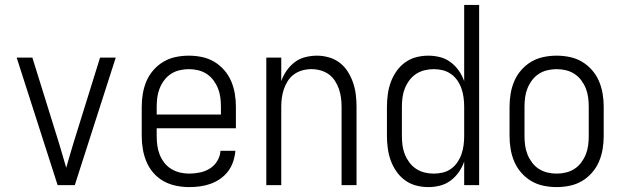

<svg xmlns="http://www.w3.org/2000/svg" viewBox="-20 -755 2540 783"><path d="M215 0 48 -520H112L220 -173Q227 -148 235 -122.5Q243 -97 250 -71Q257 -97 265 -122.5Q273 -148 280 -173L388 -520H452L285 0Z M751 8Q725 8 698 2.5Q671 -3 647.5 -16Q624 -29 606 -49.5Q588 -70 577.5 -95Q567 -120 562.5 -146.5Q558 -173 558 -200V-320Q558 -347 562.5 -373.5Q567 -400 577.5 -424.5Q588 -449 606 -469.5Q624 -490 647 -503.5Q670 -517 696.5 -522.5Q723 -528 750 -528Q777 -528 803.5 -522.5Q830 -517 853 -503.5Q876 -490 894 -469.5Q912 -449 922.5 -424.5Q933 -400 937.5 -373.5Q942 -347 942 -320V-232H619V-200Q619 -181 621.5 -162Q624 -143 631 -125Q638 -107 650 -91.5Q662 -76 678.5 -66Q695 -56 713.5 -51.5Q732 -47 751 -47Q773 -47 795 -51.5Q817 -56 835.5 -67.5Q854 -79 866 -98.5Q878 -118 879 -140H940Q938 -118 931 -96.5Q924 -75 910.5 -57Q897 -39 878.5 -26Q860 -13 839 -5.5Q818 2 796 5Q774 8 751 8ZM619 -288H881V-320Q881 -339 878.5 -358Q876 -377 869 -394.5Q862 -412 850.5 -427.5Q839 -443 823 -453.5Q807 -464 788 -468.5Q769 -473 750 -473Q731 -473 712 -468.5Q693 -464 677 -453.5Q661 -443 649.5 -427.5Q638 -412 631 -394.5Q624 -377 621.5 -358Q619 -339 619 -320Z M1066 0V-520H1127V-424Q1135 -447 1149 -467Q1163 -487 1182 -501.5Q1201 -516 1225 -522Q1249 -528 1273 -528Q1297 -528 1321.5 -521Q1346 -514 1365.5 -499Q1385 -484 1398.5 -462.5Q1412 -441 1420 -417.5Q1428 -394 1431 -369.5Q1434 -345 1434 -320V0H1373V-320Q1373 -339 1370.5 -357Q1368 -375 1362 -392.5Q1356 -410 1345.5 -426Q1335 -442 1320 -452.5Q1305 -463 1287 -468Q1269 -473 1250 -473Q1231 -473 1213 -468Q1195 -463 1180 -452.5Q1165 -442 1154.5 -426Q1144 -410 1138 -392.5Q1132 -375 1129.5 -357Q1127 -339 1127 -320V0Z M1727 8Q1701 8 1676.5 1.5Q1652 -5 1631.5 -20Q1611 -35 1596.5 -56Q1582 -77 1573.5 -100.5Q1565 -124 1561.5 -149.5Q1558 -175 1558 -200V-320Q1558 -345 1561.5 -370.5Q1565 -396 1573.5 -419.5Q1582 -443 1596.5 -464Q1611 -485 1631.5 -500Q1652 -515 1676.5 -521.5Q1701 -528 1727 -528Q1751 -528 1774.5 -522Q1798 -516 1817.5 -501.5Q1837 -487 1851 -467Q1865 -447 1873 -424V-735H1934V0H1873V-96Q1865 -73 1851 -53Q1837 -33 1817.5 -18.5Q1798 -4 1774.5 2Q1751 8 1727 8ZM1749 -47Q1768 -47 1786.5 -51.5Q1805 -56 1820 -67Q1835 -78 1845.5 -93.5Q1856 -109 1862 -126.5Q1868 -144 1870.5 -162.5Q1873 -181 1873 -200V-320Q1873 -339 1870.5 -357.5Q1868 -376 1862 -393.5Q1856 -411 1845.5 -426.5Q1835 -442 1819.5 -453Q1804 -464 1786 -468.5Q1768 -473 1749 -473Q1730 -473 1711.5 -468.5Q1693 -464 1677 -453.5Q1661 -443 1649.5 -427.5Q1638 -412 1631 -394.5Q1624 -377 1621.5 -358Q1619 -339 1619 -320V-200Q1619 -181 1621.5 -162Q1624 -143 1631 -125.5Q1638 -108 1649.5 -92.5Q1661 -77 1677 -66.5Q1693 -56 1711.5 -51.5Q1730 -47 1749 -47Z M2250 8Q2223 8 2196.5 2.5Q2170 -3 2147 -16.5Q2124 -30 2106 -50.5Q2088 -71 2077.5 -95.5Q2067 -120 2062.5 -146.5Q2058 -173 2058 -200V-320Q2058 -347 2062.5 -373.5Q2067 -400 2077.5 -424.5Q2088 -449 2106 -469.5Q2124 -490 2147 -503.5Q2170 -517 2196.5 -522.5Q2223 -528 2250 -528Q2277 -528 2303.5 -522.5Q2330 -517 2353 -503.5Q2376 -490 2394 -469.5Q2412 -449 2422.5 -424.5Q2433 -400 2437.5 -373.5Q2442 -347 2442 -320V-200Q2442 -173 2437.5 -146.5Q2433 -120 2422.5 -95.5Q2412 -71 2394 -50.5Q2376 -30 2353 -16.5Q2330 -3 2303.5 2.5Q2277 8 2250 8ZM2250 -47Q2269 -47 2288 -51.5Q2307 -56 2323 -66.5Q2339 -77 2350.5 -92.5Q2362 -108 2369 -125.5Q2376 -143 2378.5 -162Q2381 -181 2381 -200V-320Q2381 -339 2378.5 -358Q2376 -377 2369 -394.5Q2362 -412 2350.5 -427.5Q2339 -443 2323 -453.5Q2307 -464 2288 -468.5Q2269 -473 2250 -473Q2231 -473 2212 -468.5Q2193 -464 2177 -453.5Q2161 -443 2149.5 -427.5Q2138 -412 2131 -394.5Q2124 -377 2121.5 -358Q2119 -339 2119 -320V-200Q2119 -181 2121.5 -162Q2124 -143 2131 -125.5Q2138 -108 2149.5 -92.5Q2161 -77 2177 -66.5Q2193 -56 2212 -51.5Q2231 -47 2250 -47Z"/></svg>

Font: Iosevka Custom Light
Style: Regular
Weight: 300
Monospace: yes
Designer: Belleve Invis
Foundry: Belleve Invis
Version: Version 27.3.5